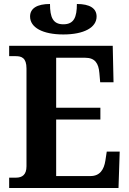

<svg xmlns="http://www.w3.org/2000/svg" viewBox="-20 -944 650 964"><path d="M298 -771C402 -771 465 -806 465 -861C465 -902 431 -924 366 -924C366 -857 351 -822 298 -822C246 -822 231 -857 231 -924C166 -924 131 -902 131 -861C131 -806 194 -771 298 -771ZM26 0H575L581 -183H516L509 -137C502 -93 482 -60 434 -60H262V-344H484V-403H262V-654H408C457 -654 475 -626 479 -577L483 -531H550L546 -714H26V-662H59C88 -662 113 -654 113 -600V-109C113 -67 92 -52 60 -52H26Z"/></svg>

Font: Noto Serif SemiCondensed
Style: Bold
Weight: 700
Width: 4
Designer: Monotype Design Team
Foundry: Monotype Imaging Inc.
Version: Version 2.015